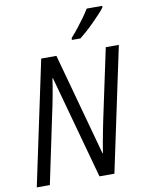

<svg xmlns="http://www.w3.org/2000/svg" viewBox="-101 -1018 820 1087"><g transform="rotate(-10 309.0 -474.0)"><path d="M20.5 0 171.9 -713.9H259.3L420.4 -126H422.9Q427.7 -155.8 433.6 -188.7Q439.5 -221.7 445.8 -253.7Q452.1 -285.6 457.5 -311.5L543 -713.9H618.2L466.8 0H380.9L217.8 -593.3H215.3Q212.4 -571.8 208 -545.9Q203.6 -520 198.5 -492.7Q193.4 -465.3 188.2 -439.7Q183.1 -414.1 178.2 -393.1L95.7 0ZM361.3 -787.6 361.8 -798.3Q382.3 -821.3 403.1 -847.4Q423.8 -873.5 442.6 -899.7Q461.4 -925.8 474.6 -947.8H564L563.5 -939Q553.2 -924.8 534.4 -904.5Q515.6 -884.3 493.4 -862.1Q471.2 -839.8 449.2 -820.3Q427.2 -800.8 410.2 -787.6Z"/></g></svg>

Font: Open Sans SemiCondensed
Style: Italic
Weight: 400
Width: 4
Italic angle: -12°
Designer: Monotype Design Team
Foundry: Monotype Imaging Inc.
Version: Version 3.000